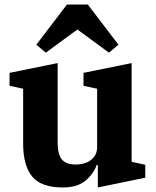

<svg xmlns="http://www.w3.org/2000/svg" viewBox="-20 -814 687 846"><path d="M257 12Q161 12 121.5 -36.5Q82 -85 82 -182V-423L22 -436V-493L234 -536V-187Q234 -134 252.5 -111.5Q271 -89 315 -89Q332 -89 349 -93.5Q366 -98 379 -107.5Q392 -117 400 -131.5Q408 -146 408 -167V-423L348 -436V-493L560 -536V-101L620 -88V-31L411 12V-87H406Q392 -47 356 -17.5Q320 12 257 12ZM140 -617 275 -794H367L502 -617L460 -582L321 -684L182 -582Z"/></svg>

Font: IBM Plex Serif
Style: Bold
Weight: 700
Designer: Mike Abbink, Paul van der Laan, Pieter van Rosmalen
Foundry: Bold Monday
Version: Version 2.008